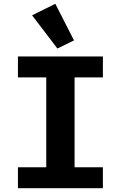

<svg xmlns="http://www.w3.org/2000/svg" viewBox="-20 -997 640 1017"><path d="M75 0V-111H225V-587H75V-698H525V-587H375V-111H525V0ZM150 -916 273 -977 372 -783 284 -740Z"/></svg>

Font: iA Writer Duo S
Style: Bold
Weight: 700
Designer: Mike Abbink, Paul van der Laan, Pieter van Rosmalen, Oliver Reichenstein
Foundry: Bold Monday and Information Architects Inc.
Version: Version 2.000